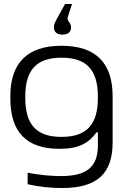

<svg xmlns="http://www.w3.org/2000/svg" viewBox="-20 -739 631 965"><path d="M32 -256V-244C32 -76 112 9 279 9C376 9 427 -20 465 -74H472V-8C472 98 418 146 287 146C236 146 172 140 119 129V187C176 200 235 206 292 206C471 206 546 131 546 -23V-256C546 -422 462 -509 289 -509C117 -509 32 -422 32 -256ZM107 -247V-253C107 -386 162 -449 289 -449C417 -449 472 -386 472 -253V-247C472 -114 417 -51 289 -51C162 -51 107 -114 107 -247ZM251 -601C251 -578 267 -565 294 -565C322 -565 337 -578 337 -601C337 -630 314 -630 321 -654L342 -719H307L265 -643C256 -626 251 -615 251 -603Z"/></svg>

Font: LT Wave Light
Style: Regular
Weight: 300
Designer: Daniel Lyons
Version: Version 2.5 (Glyphs App)